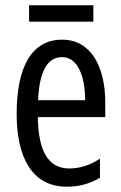

<svg xmlns="http://www.w3.org/2000/svg" viewBox="-20 -747 458 726"><path d="M333 -727H90V-665H333ZM215 -597C102 -597 43 -498 43 -316C43 -160 96 -41 233 -41C279 -41 320 -52 358 -75V-147C318 -121 281 -110 242 -110C163 -110 125 -174 123 -304H378V-360C378 -493 325 -597 215 -597ZM215 -531C275 -531 302 -456 302 -368H124C129 -479 160 -531 215 -531Z"/></svg>

Font: Noto Sans Tamil UI ExtraCondensed
Style: Regular
Weight: 400
Width: 2
Designer: Jelle Bosma - Monotype Design Team
Foundry: Monotype Imaging Inc.
Version: Version 2.004